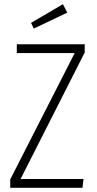

<svg xmlns="http://www.w3.org/2000/svg" viewBox="-20 -895 462 915"><path d="M279.8 -875 300.8 -835 141.1 -758.8 127.9 -786.1ZM383.8 -684.1V-645L78.1 -42H377.9L373 0H28.8V-40L335.9 -642.1H60.1V-684.1Z"/></svg>

Font: Fira Sans Compressed ExtraLight
Style: Regular
Weight: 250
Width: 1
Designer: Carrois Corporate & Edenspiekermann AG
Foundry: Carrois Corporate GbR & Edenspiekermann AG
Version: Version 4.203;PS 004.203;hotconv 1.0.88;makeotf.lib2.5.64775